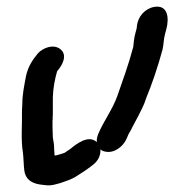

<svg xmlns="http://www.w3.org/2000/svg" viewBox="-20 -607 577 585"><path d="M149 -133C148 -134 147 -134 146 -134C146 -138 146 -144 145 -152C145 -169 143 -175 141 -188C141 -198 140 -208 140 -220V-239C141 -243 140 -253 141 -257V-274V-292V-311C142 -340 147 -365 154 -390C169 -407 188 -439 163 -458C141 -474 110 -460 96 -445C80 -426 65 -404 59 -374C54 -347 48 -320 48 -290L47 -272C48 -227 43 -182 50 -141C52 -123 52 -104 54 -88C57 -62 75 -49 101 -45C118 -43 129 -40 148 -45L163 -49C183 -56 198 -60 216 -72C232 -82 247 -92 261 -103C279 -116 287 -133 286 -152C290 -148 295 -146 301 -145C329 -139 355 -162 364 -181L369 -192C371 -198 375 -204 378 -209C385 -224 393 -237 401 -253L413 -277C418 -287 422 -297 425 -307C444 -353 461 -404 475 -455C479 -471 478 -486 483 -504L487 -519C496 -553 491 -593 450 -586C422 -581 400 -557 397 -527C397 -526 397 -523 396 -519L392 -504C389 -493 387 -477 386 -464C372 -411 355 -365 338 -316C323 -273 296 -239 279 -198C276 -190 274 -182 275 -174C249 -198 211 -167 194 -153L179 -143C177 -142 177 -141 176 -141C165 -137 159 -136 149 -133Z"/></svg>

Font: Dictator
Style: Ita
Weight: 500
Version: Version MIL.1277